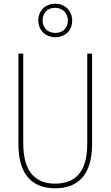

<svg xmlns="http://www.w3.org/2000/svg" viewBox="-20 -1002 594 1032"><path d="M278 -802C329 -802 368 -837 368 -891C368 -945 328 -982 276 -982C226 -982 186 -947 186 -892C186 -836 228 -802 278 -802ZM278 -825C234 -825 209 -855 209 -892C209 -931 234 -960 276 -960C317 -960 345 -931 345 -891C345 -852 318 -825 278 -825ZM475 -228V-714H449V-228C449 -72 379 -15 277 -15C169 -15 105 -79 105 -232V-714H79V-228C79 -66 150 10 277 10C390 10 475 -52 475 -228Z"/></svg>

Font: Noto Sans Myanmar UI Condensed Thin
Style: Regular
Weight: 100
Width: 3
Designer: Monotype Design Team
Foundry: Monotype Imaging Inc.
Version: Version 2.103